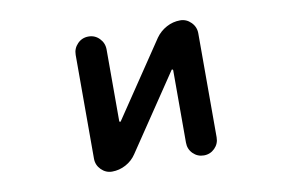

<svg xmlns="http://www.w3.org/2000/svg" viewBox="-62 -654 1123 741"><g transform="rotate(-10 500.0 -283.5)"><path d="M622.1 -79.1V-363.3Q622.1 -365.2 619.6 -366.2Q617.2 -367.2 616.2 -365.2L417 -69.3Q401.4 -45.9 376 -32.2Q350.6 -18.6 322.3 -18.6Q297.9 -18.6 279.8 -36.6Q261.7 -54.7 261.7 -80.1V-486.3Q261.7 -511.7 279.3 -529.8Q296.9 -547.9 322.3 -547.9Q347.7 -547.9 365.2 -529.8Q382.8 -511.7 382.8 -486.3V-206.1Q382.8 -203.1 385.3 -202.6Q387.7 -202.1 388.7 -204.1L585.9 -497.1Q602.5 -520.5 627.9 -534.2Q653.3 -547.9 681.6 -547.9Q706.1 -547.9 724.1 -529.8Q742.2 -511.7 742.2 -486.3V-79.1Q742.2 -53.7 724.6 -36.1Q707 -18.6 682.1 -18.6Q657.2 -18.6 639.6 -36.1Q622.1 -53.7 622.1 -79.1Z"/></g></svg>

Font: Rounded-X Mgen+ 1mn medium
Style: Regular
Weight: 500
Designer: [Source Han Sans]
Ryoko NISHIZUKA  (kana & ideographs); Paul D. Hunt (Latin, Greek & Cyrillic); Wenlong ZHANG  (bopomofo
Version: Version 1.059.20150602